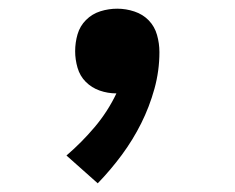

<svg xmlns="http://www.w3.org/2000/svg" viewBox="-20 -207 540 442"><path d="M205 215 133 151Q168 121 198 85.5Q228 50 248 8Q228 8 209.5 1.5Q191 -5 177.5 -18.5Q164 -32 158.5 -51Q153 -70 153 -89Q153 -109 158.5 -128Q164 -147 178 -161Q192 -175 211 -181Q230 -187 250 -187Q270 -187 289.5 -180.5Q309 -174 322.5 -160Q336 -146 341.5 -126.5Q347 -107 347 -87Q347 -44 335.5 -2.5Q324 39 305 77Q286 115 260.5 149.5Q235 184 205 215Z"/></svg>

Font: Iosevka SS08 Regular
Style: Bold
Weight: 700
Monospace: yes
Designer: Belleve Invis
Foundry: Belleve Invis
Version: Version 16.3.4; ttfautohint (v1.8.4)